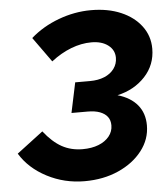

<svg xmlns="http://www.w3.org/2000/svg" viewBox="-52 -757 714 814"><g transform="rotate(-5 305.0 -350.0)"><path d="M276 10Q190 10 116 -28.5Q42 -67 3 -131L115 -216Q152 -169 191 -147.5Q230 -126 279 -126Q318 -126 347 -137.5Q376 -149 392.5 -169.5Q409 -190 409 -216Q409 -238 398 -252.5Q387 -267 366 -275Q345 -283 314 -283H245L272 -411H335Q370 -411 396.5 -422Q423 -433 438 -453.5Q453 -474 453 -500Q453 -533 426 -553.5Q399 -574 355 -574Q312 -574 268 -557Q224 -540 183 -508L107 -614Q158 -659 226.5 -684.5Q295 -710 365 -710Q437 -710 492 -686.5Q547 -663 578.5 -621Q610 -579 610 -525Q610 -456 564 -406.5Q518 -357 446 -341Q501 -325 530 -290Q559 -255 559 -203Q559 -144 521.5 -95.5Q484 -47 420 -18.5Q356 10 276 10Z"/></g></svg>

Font: Red Hat Mono
Style: Italic
Weight: 300
Italic angle: -12°
Monospace: yes
Designer: Pentagram, MCKL
Foundry: Pentagram, MCKL
Version: Version 1.023